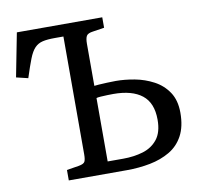

<svg xmlns="http://www.w3.org/2000/svg" viewBox="-78 -784 920 868"><g transform="rotate(-10 382.0 -350.0)"><path d="M169 0V-48L225 -57Q248 -61 253 -71Q258 -81 258 -104V-645H218Q184 -645 162.5 -640Q141 -635 126 -619.5Q111 -604 98.5 -572Q86 -540 69 -487L15 -500L54 -700H446V-652L394 -644Q370 -641 363.5 -630Q357 -619 357 -594V-401Q362 -402 378 -403Q394 -404 415.5 -405Q437 -406 456 -406Q497 -406 542.5 -397.5Q588 -389 628.5 -367.5Q669 -346 694 -308.5Q719 -271 719 -214Q719 -151 696.5 -109Q674 -67 634 -43.5Q594 -20 543 -10Q492 0 435 0ZM357 -54H428Q478 -54 519.5 -66.5Q561 -79 586.5 -111Q612 -143 612 -201Q612 -278 566.5 -314Q521 -350 435 -350Q424 -350 407.5 -349.5Q391 -349 376.5 -348Q362 -347 357 -345Z"/></g></svg>

Font: Text Regular
Style: Regular
Weight: 400
Designer: Latin by Veronika Burian and Jose Scaglione. Greek by Irene Vlachou. Cyrillic by Vera Evstafieva.
Foundry: TypeTogether
Version: Version 3.002